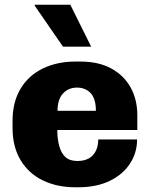

<svg xmlns="http://www.w3.org/2000/svg" viewBox="-20 -781 635 811"><path d="M297 10Q221 10 161 -19Q101 -48 67 -104.5Q33 -161 33 -241V-270Q33 -350 67 -406.5Q101 -463 161.5 -492Q222 -521 298 -521H320Q396 -521 449.5 -492Q503 -463 531.5 -412Q560 -361 560 -294V-232H222Q222 -195 230 -165Q238 -135 256 -118Q274 -101 307 -101Q335 -101 354.5 -111.5Q374 -122 384.5 -143Q395 -164 395 -192H559Q559 -135 528.5 -89Q498 -43 442.5 -16.5Q387 10 311 10ZM223 -313H385Q385 -364 363 -387.5Q341 -411 305 -411Q269 -411 246 -386Q223 -361 223 -313ZM246 -584 126 -758 128 -761H277L365 -584Z"/></svg>

Font: Chivo Medium ExtraBold
Style: Regular
Weight: 800
Version: Version 2.002